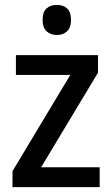

<svg xmlns="http://www.w3.org/2000/svg" viewBox="-20 -764 458 784"><path d="M387 0H31V-65L267 -458H45V-539H380V-467L148 -81H387ZM212 -744Q238 -744 254 -729.5Q270 -715 270 -683Q270 -651 253.5 -636Q237 -621 212 -621Q187 -621 170.5 -636Q154 -651 154 -683Q154 -715 170 -729.5Q186 -744 212 -744Z"/></svg>

Font: Noto Sans Malayalam SemiCondensed Medium
Style: Regular
Weight: 500
Width: 4
Designer: Jelle Bosma - Monotype Design Team
Foundry: Monotype Imaging Inc.
Version: Version 2.104; ttfautohint (v1.8.4.7-5d5b)